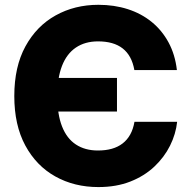

<svg xmlns="http://www.w3.org/2000/svg" viewBox="-20 -757 782 787"><path d="M383.3 9.8Q284.7 9.8 206.8 -33.7Q128.9 -77.1 83.7 -160.6Q38.6 -244.1 38.6 -363.3Q38.6 -483.4 84.2 -566.9Q129.9 -650.4 208 -693.8Q286.1 -737.3 383.3 -737.3Q448.2 -737.3 503.7 -719.5Q559.1 -701.7 601.6 -667.2Q644 -632.8 670.9 -583Q697.8 -533.2 705.1 -469.7H530.8Q525.4 -500 513.4 -522Q501.5 -543.9 482.7 -558.6Q463.9 -573.2 438.7 -580.3Q413.6 -587.4 381.8 -587.4Q328.6 -587.4 291 -562Q253.4 -536.6 234.1 -486.8Q214.8 -437 214.8 -363.3Q214.8 -288.1 234.4 -238.5Q253.9 -189 291.3 -164.6Q328.6 -140.1 381.3 -140.1Q413.1 -140.1 438.2 -147.2Q463.4 -154.3 482.4 -168.9Q501.5 -183.6 513.7 -205.6Q525.9 -227.5 531.2 -257.8H706.1Q700.7 -207.5 677 -159.9Q653.3 -112.3 612.3 -73.7Q571.3 -35.2 513.9 -12.7Q456.5 9.8 383.3 9.8ZM188 -299.8V-437.5H459.5V-299.8Z"/></svg>

Font: Inter 16pt ExtraBold
Style: Regular
Weight: 800
Version: Version 4.001;git-66647c0bb